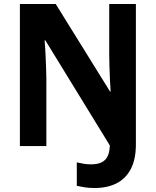

<svg xmlns="http://www.w3.org/2000/svg" viewBox="-20 -734 783 965"><path d="M455 211Q428 211 406 207.5Q384 204 366 200V82Q382 86 400 89Q418 92 438 92Q470 92 490.5 82Q511 72 521 51Q531 30 532 -3L208 -531H204Q207 -501 208.5 -466Q210 -431 211.5 -398.5Q213 -366 213 -341V0H80V-714H260L533 -274H536Q534 -303 532.5 -337Q531 -371 530 -403Q529 -435 529 -458V-714H663V-9Q663 66 638 114.5Q613 163 566.5 187Q520 211 455 211Z"/></svg>

Font: Noto Sans Thai SemiCondensed
Style: Bold
Weight: 700
Width: 4
Designer: Monotype Design Team
Foundry: Monotype Imaging Inc.
Version: Version 2.001